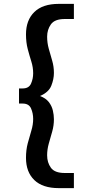

<svg xmlns="http://www.w3.org/2000/svg" viewBox="-20 -760 440 990"><path d="M114 54Q114 13 123 -21Q132 -55 141.5 -86Q151 -117 151 -147Q151 -176 140 -201Q129 -226 97 -226H78V-304H97Q129 -304 140 -329Q151 -354 151 -382Q151 -413 141.5 -443Q132 -473 123 -507Q114 -541 114 -583Q114 -656 157 -698Q200 -740 283 -740H361V-662H314Q262 -662 242.5 -634.5Q223 -607 223 -571Q223 -539 231.5 -508.5Q240 -478 249 -447.5Q258 -417 258 -384Q258 -352 244.5 -318Q231 -284 186 -265Q216 -254 231.5 -234Q247 -214 252.5 -190.5Q258 -167 258 -145Q258 -112 249 -81Q240 -50 231.5 -19.5Q223 11 223 41Q223 78 242.5 105Q262 132 314 132H361V210H283Q200 210 157 168.5Q114 127 114 54Z"/></svg>

Font: Georama Extended Medium
Style: Regular
Weight: 500
Width: 7
Designer: Jean-Baptiste Levee
Foundry: Production Type
Version: Version 1.000